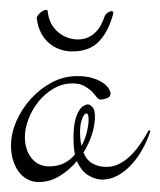

<svg xmlns="http://www.w3.org/2000/svg" viewBox="-20 -368 321 384"><path d="M181.2 -168.9Q176.8 -168.9 173.1 -174.1Q169.4 -179.2 163.6 -185.1Q157.7 -190.9 148.7 -196Q139.6 -201.2 125 -201.2Q104.5 -201.2 86.9 -190.7Q69.3 -180.2 56.6 -164.3Q43.9 -148.4 36.9 -129.6Q29.8 -110.8 29.8 -94.2Q29.8 -68.4 43 -51.8Q56.2 -35.2 78.1 -35.2Q95.2 -35.2 108.2 -41.7Q121.1 -48.3 129.9 -59.1Q127 -72.3 127 -91.8Q127 -112.8 130.1 -126Q133.3 -139.2 137.9 -146.5Q142.6 -153.8 147.5 -156.5Q152.3 -159.2 155.8 -159.2Q159.7 -159.2 164.8 -153.8Q169.9 -148.4 169.9 -134.8Q169.9 -117.7 163.8 -98.9Q157.7 -80.1 147 -63Q152.8 -47.9 165 -41Q177.2 -34.2 192.9 -34.2Q206.5 -34.2 218.5 -40.3Q230.5 -46.4 241 -56.6Q251.5 -66.9 260.7 -80.3Q270 -93.8 277.8 -107.9L280.8 -106Q274.9 -87.4 265.1 -69.8Q255.4 -52.2 242.7 -38.6Q230 -24.9 215.1 -16.8Q200.2 -8.8 184.1 -8.8Q171.9 -8.8 157.5 -16.8Q143.1 -24.9 133.8 -45.9Q118.7 -27.8 99.1 -15.9Q79.6 -3.9 57.1 -3.9Q44.4 -3.9 34.2 -9.8Q23.9 -15.6 16.8 -25.4Q9.8 -35.2 5.9 -48.3Q2 -61.5 2 -76.2Q2 -101.1 12.9 -126Q23.9 -150.9 42.2 -170.9Q60.5 -190.9 84.2 -203.4Q107.9 -215.8 133.8 -215.8Q152.8 -215.8 165.8 -211.7Q178.7 -207.5 186.5 -201.9Q194.3 -196.3 197.8 -190.4Q201.2 -184.6 201.2 -181.2Q201.2 -174.3 194.1 -171.6Q187 -168.9 181.2 -168.9ZM140.1 -104Q140.1 -87.9 143.1 -76.2Q150.4 -89.8 153.8 -104.2Q157.2 -118.7 157.2 -128.9Q157.2 -141.1 152.8 -141.1Q148.4 -141.1 144.3 -130.4Q140.1 -119.6 140.1 -104ZM53.7 -330.1Q52.7 -333.5 56.2 -337.9Q59.6 -342.3 64 -345.2Q68.4 -348.1 72 -348.4Q75.7 -348.6 75.7 -342.8Q77.6 -328.6 83.7 -318.6Q89.8 -308.6 98.4 -302Q106.9 -295.4 116.7 -292.2Q126.5 -289.1 135.3 -289.1Q147 -289.1 155.8 -293Q164.6 -296.9 171.1 -303.5Q177.7 -310.1 182.1 -318.6Q186.5 -327.1 189.5 -335.9Q190.9 -339.4 194.1 -341.8Q197.3 -344.2 200.2 -345.2Q203.1 -346.2 205.1 -345.2Q207 -344.2 206.5 -340.8Q197.3 -305.7 178.2 -285.4Q159.2 -265.1 124.5 -265.1Q111.8 -265.1 99.9 -269.3Q87.9 -273.4 78.4 -281.5Q68.8 -289.6 62.3 -301.8Q55.7 -314 53.7 -330.1Z"/></svg>

Font: Stalemate
Style: Regular
Weight: 400
Designer: Astigmatic (AOETI)
Foundry: Astigmatic (AOETI)
Version: Version 001.000